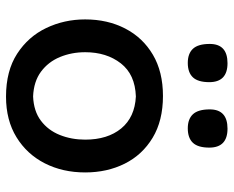

<svg xmlns="http://www.w3.org/2000/svg" viewBox="-89 -675 776 638"><g transform="rotate(90 299.0 -356.0)"><path d="M301 12Q215.5 12 158.5 -25Q101.5 -62 73 -121.8Q44.5 -181.5 44.5 -251Q44.5 -325.5 74.8 -384Q105 -442.5 161.8 -476Q218.5 -509.5 299 -509.5Q381 -509.5 437.8 -475.2Q494.5 -441 523.8 -382.5Q553 -324 553 -251Q553 -176.5 522.8 -117Q492.5 -57.5 436 -22.8Q379.5 12 301 12ZM300.5 -78Q349.5 -80 381.2 -104Q413 -128 428.5 -166.8Q444 -205.5 444 -251Q444 -325.5 406.8 -370.8Q369.5 -416 300.5 -419.5Q227.5 -417 190.5 -369.5Q153.5 -322 153.5 -251Q153.5 -206 169.5 -167.2Q185.5 -128.5 218.2 -104.2Q251 -80 300.5 -78ZM406.5 -592Q375.5 -592 359.5 -609.2Q343.5 -626.5 343.5 -665Q343.5 -724 407.5 -724Q470.5 -724 470.5 -663.5Q470.5 -626 454.5 -609Q438.5 -592 406.5 -592ZM189 -592Q158 -592 142 -609.2Q126 -626.5 126 -665Q126 -724 190 -724Q253 -724 253 -663.5Q253 -626 237 -609Q221 -592 189 -592Z"/></g></svg>

Font: Commissioner Flair Medium
Style: Regular
Weight: 500
Designer: Kostas Bartsokas
Foundry: Kostas Bartsokas
Version: Version 1.000; ttfautohint (v1.8.3)